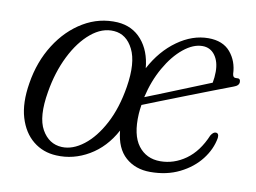

<svg xmlns="http://www.w3.org/2000/svg" viewBox="-58 -534 831 624"><g transform="rotate(10 357.5 -221.5)"><path d="M283.5 -452Q333 -448.5 363.5 -413Q394 -377.5 399 -321Q431.5 -382 481 -417.2Q530.5 -452.5 583 -452.5Q631 -452.5 655.8 -423.2Q680.5 -394 682 -352Q683.5 -339 695 -340.5Q708 -342.5 708 -330.5Q708.5 -318 691 -312Q667 -303 628.2 -288Q589.5 -273 546.2 -256.2Q503 -239.5 465.2 -224.5Q427.5 -209.5 406 -201Q403.5 -186 402.5 -171Q398.5 -101 425 -66.2Q451.5 -31.5 497.5 -31.5Q542.5 -31.5 581.5 -59.2Q620.5 -87 643.5 -142Q651.5 -155 660 -154.5Q670.5 -154 669 -138.5Q662.5 -100.5 636.5 -67Q610.5 -33.5 568.2 -12.5Q526 8.5 471.5 8.5Q422.5 8.5 390 -20.2Q357.5 -49 352 -107Q320.5 -48.5 269.2 -18.5Q218 11.5 161.5 8.5Q117.5 6.5 85 -19.8Q52.5 -46 38.2 -93.5Q24 -141 35 -207.5Q46.5 -280 82.5 -336.8Q118.5 -393.5 170.8 -424.5Q223 -455.5 283.5 -452ZM568.5 -424Q538 -424 506 -398Q474 -372 448.5 -327.2Q423 -282.5 410.5 -227.5Q436 -237.5 474.8 -253.2Q513.5 -269 553.5 -285Q593.5 -301 621.5 -312.5Q625 -330.5 625 -349Q625 -382.5 609.8 -403.2Q594.5 -424 568.5 -424ZM174.5 -21.5Q210.5 -20 246.5 -47.8Q282.5 -75.5 310 -127.5Q337.5 -179.5 349 -251Q362 -332 340.2 -375.5Q318.5 -419 277 -422Q237.5 -425 200.8 -394.5Q164 -364 137.2 -310.2Q110.5 -256.5 99.5 -190Q85 -106 108.2 -64.8Q131.5 -23.5 174.5 -21.5Z"/></g></svg>

Font: Fraunces 72pt Soft Light
Style: Italic
Weight: 300
Italic angle: -16°
Version: Version 1.000;[b76b70a41]